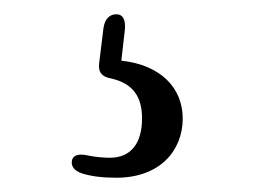

<svg xmlns="http://www.w3.org/2000/svg" viewBox="-20 -35 369 269"><path d="M125 4 119 53C117 66 123 73 136 75C166 82 179 100 179 131C179 165 164 186 134 186C125 186 114 185 104 183C91 180 83 182 81 189C79 197 83 204 95 208C108 212 123 214 143 214C204 214 236 176 236 131C236 89 206 56 150 50L155 6C156 -8 152 -15 143 -15C134 -15 127 -9 125 4Z"/></svg>

Font: 寒蝉锦书宋 CompactLight
Style: Bold
Weight: 400
Width: 4
Designer: 寒蝉锦书宋{Warren} 思源宋体{Ryoko NISHIZUKA 西塚涼子 (kana & ideographs); Frank Grießhammer (Latin, Greek & Cyrillic); Wenlong ZHANG 
Foundry: Adobe & ChillType
Version: Version 2.000;Glyphs 3.1.1 (3135)